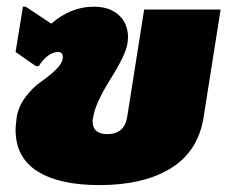

<svg xmlns="http://www.w3.org/2000/svg" viewBox="-20 -528 678 565"><path d="M25.8 -146.7Q25.8 -156.7 29.2 -183.3Q34.2 -215 55.4 -242.9Q76.7 -270.8 99.6 -286.7Q122.5 -302.5 142.1 -320.8Q161.7 -339.2 164.2 -354.2Q167.5 -375 150.8 -375Q134.2 -375 118.3 -361.7Q102.5 -348.3 94.2 -333.3H85.8L25.8 -375L47.5 -508.3H55.8L130.8 -458.3Q188.3 -508.3 255.8 -508.3Q303.3 -508.3 330 -483.3Q356.7 -458.3 356.7 -418.3Q356.7 -413.3 355 -400Q350 -366.7 305.4 -295.8Q260.8 -225 254.2 -183.3Q252.5 -175 252.5 -171.7Q252.5 -133.3 295.8 -133.3Q345.8 -133.3 354.2 -183.3L404.2 -500H629.2L579.2 -183.3Q563.3 -82.5 482.9 -32.9Q402.5 16.7 272.5 16.7Q155 16.7 90.4 -23.8Q25.8 -64.2 25.8 -146.7Z"/></svg>

Font: BoonTook
Style: Italic
Weight: 400
Italic angle: -9°
Designer: Sungsit Sawaiwan
Foundry: FontUni
Version: Version 3.0